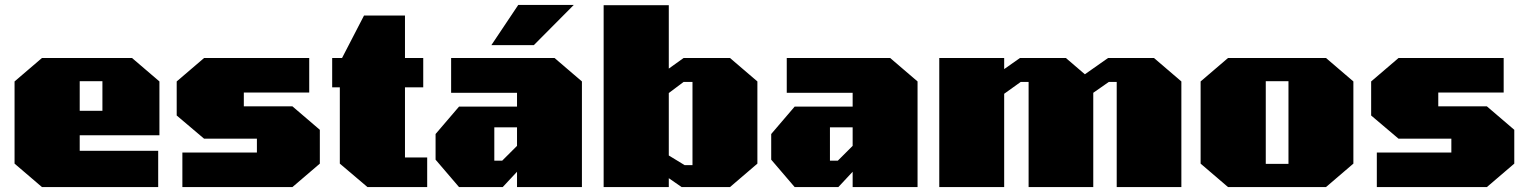

<svg xmlns="http://www.w3.org/2000/svg" viewBox="-20 -758 6189 778"><path d="M150 0 39 -95V-428L150 -523H515L626 -428V-210H303V-147H621V0ZM303 -309H395V-429H303Z M719 0V-140H1021V-196H807L696 -290V-428L807 -523H1233V-383H968V-327H1165L1276 -232V-95L1165 0Z M1469 0 1357 -95V-404H1326V-523H1366L1455 -695H1621V-523H1695V-404H1621V-120H1711V0Z M1971 -575 2080 -738H2305L2143 -575ZM1840 0 1745 -111V-215L1840 -326H2075V-382H1808V-523H2227L2338 -428V0H2075V-62L2017 0ZM1983 -107H2015L2075 -167V-242H1983Z M2426 0V-737H2690V-480L2750 -523H2938L3049 -428V-95L2938 0H2742L2690 -36V0ZM2754 -89H2786V-426H2750L2690 -381V-128Z M3200 0 3105 -111V-215L3200 -326H3435V-382H3168V-523H3587L3698 -428V0H3435V-62L3377 0ZM3343 -107H3375L3435 -167V-242H3343Z M3786 0V-523H4049V-478L4113 -523H4299L4376 -457L4470 -523H4656L4767 -428V0H4505V-426H4473L4410 -382V0H4148V-426H4116L4049 -378V0Z M4956 0 4845 -95V-428L4956 -523H5353L5464 -428V-95L5353 0ZM5109 -94H5201V-429H5109Z M5559 0V-140H5861V-196H5647L5536 -290V-428L5647 -523H6073V-383H5808V-327H6005L6116 -232V-95L6005 0Z"/></svg>

Font: Tomorrow ExtraBold
Style: Regular
Weight: 800
Designer: Tony de Marco, Monica Rizzolli
Foundry: Just in Type
Version: Version 2.002